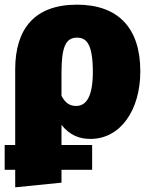

<svg xmlns="http://www.w3.org/2000/svg" viewBox="-35 -574 642 821"><path d="M352 20C480 20 565 -103 565 -269C565 -458 467 -554 294 -554C114 -554 30 -452 30 -277V46H-15V152H30V227L228 207V152H359V46H228V-40C264 5 305 20 352 20ZM294 -413C332 -413 362 -391 362 -266C362 -158 332 -121 291 -121C265 -121 246 -131 228 -164V-263C228 -373 246 -413 294 -413Z"/></svg>

Font: Fira Sans Heavy
Style: Regular
Weight: 900
Designer: bBox Type GmbH & Carrois Corporate GbR & Edenspiekermann AG
Foundry: bBox Type GmbH & Carrois Corporate GbR & Edenspiekermann AG
Version: Version 4.300;PS 004.300;hotconv 1.0.88;makeotf.lib2.5.64775